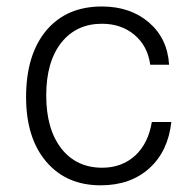

<svg xmlns="http://www.w3.org/2000/svg" viewBox="-20 -551 599 586"><path d="M443.4 -178.7Q432.6 -113.3 392.6 -76.2Q351.6 -39.1 292 -39.1Q213.9 -39.1 168 -96.7Q121.1 -156.2 121.1 -259.8Q121.1 -363.3 168 -421.9Q213.9 -478.5 291 -478.5Q349.6 -478.5 389.6 -445.3Q430.7 -411.1 438.5 -353.5H496.1Q491.2 -433.6 434.6 -482.4Q377.9 -531.2 291 -531.2Q183.6 -531.2 122.1 -459Q59.6 -384.8 59.6 -254.9Q59.6 -129.9 121.1 -57.6Q182.6 14.6 287.1 14.6Q378.9 14.6 436.5 -38.1Q493.2 -89.8 502.9 -178.7Z"/></svg>

Font: Dotum
Style: Regular
Weight: 400
Version: Version 2.21